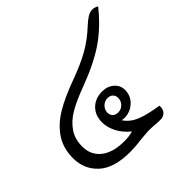

<svg xmlns="http://www.w3.org/2000/svg" viewBox="-175 -887 1080 1080"><g transform="rotate(-45 365.0 -347.0)"><path d="M109 -201Q109 -133 158.5 -93.5Q208 -54 298 -54Q336 -54 367 -63Q326 -96 305 -137Q284 -178 284 -218Q284 -274 318.5 -307.5Q353 -341 407 -341Q449 -341 477 -316.5Q505 -292 505 -256Q505 -209 471 -177.5Q437 -146 389 -146Q383 -146 371 -148Q397 -109 443.5 -89.5Q490 -70 579 -56V-49Q579 -24 564.5 -10Q550 4 527 4L499 3Q472 0 444 0Q427 0 404.5 2Q382 4 372 5Q321 12 278 12Q150 12 88 -45.5Q26 -103 26 -190Q26 -270 64 -327Q102 -384 169 -424.5Q236 -465 339 -502Q432 -536 492.5 -570.5Q553 -605 610 -658Q637 -683 656 -694.5Q675 -706 695 -706Q711 -706 730 -695Q655 -601 569 -542.5Q483 -484 345 -433Q267 -404 217 -374.5Q167 -345 138 -302.5Q109 -260 109 -201ZM344 -235Q344 -216 356 -204.5Q368 -193 388 -193Q412 -193 429 -210Q446 -227 446 -252Q446 -270 434 -281.5Q422 -293 403 -293Q379 -293 361.5 -276Q344 -259 344 -235Z"/></g></svg>

Font: Thasadith
Style: Bold Italic
Weight: 700
Italic angle: -9°
Designer: Cadson Demak Co.,Ltd.
Foundry: Cadson Demak Co.,Ltd.
Version: Version 1.000; ttfautohint (v1.6)